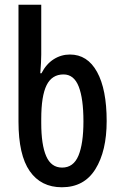

<svg xmlns="http://www.w3.org/2000/svg" viewBox="-20 -780 511 810"><path d="M241 10Q153 10 105.5 -58Q58 -126 58 -267V-760H154V-550Q154 -535 153 -515.5Q152 -496 150 -471H155Q175 -510 206.5 -530Q238 -550 275 -550Q349 -550 389.5 -476.5Q430 -403 430 -269Q430 -143 382.5 -66.5Q335 10 241 10ZM242 -73Q290 -73 311 -123.5Q332 -174 332 -268Q332 -364 312 -415Q292 -466 248 -466Q199 -466 176.5 -420.5Q154 -375 154 -278V-261Q154 -169 175 -121Q196 -73 242 -73Z"/></svg>

Font: Noto Sans Georgian ExtraCondensed Medium
Style: Regular
Weight: 500
Width: 2
Designer: Monotype Design Team, Akaki Razmadze
Foundry: Google LLC
Version: Version 2.005; ttfautohint (v1.8.4.7-5d5b)